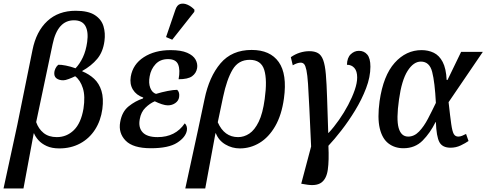

<svg xmlns="http://www.w3.org/2000/svg" viewBox="-54 -830 2756 1088"><path d="M-34 238 44 -122 130 -546Q151 -652 214 -710.5Q277 -769 375 -769Q446 -769 483.5 -744.5Q521 -720 532.5 -681Q544 -642 538 -598Q530 -536 497 -496.5Q464 -457 412 -428V-426Q451 -410 479.5 -383.5Q508 -357 521 -315Q534 -273 526 -212Q517 -146 484.5 -95.5Q452 -45 400 -17Q348 11 282 11Q240 11 210.5 -2.5Q181 -16 163.5 -36Q146 -56 139 -74H137L79 238ZM268 -53Q324 -53 364.5 -92.5Q405 -132 419 -214Q430 -285 415.5 -330.5Q401 -376 372 -398Q356 -390 336 -382.5Q316 -375 305 -375Q280 -375 265.5 -386.5Q251 -398 254 -422Q255 -430 260 -441.5Q265 -453 276 -463Q291 -464 319 -458.5Q347 -453 374 -443Q398 -468 415.5 -505Q433 -542 440 -592Q448 -650 430 -682.5Q412 -715 365 -715Q272 -715 244 -579L151 -138Q164 -100 193 -76.5Q222 -53 268 -53Z M801 10Q700 10 658 -33Q616 -76 627 -138Q637 -197 675 -227.5Q713 -258 756 -272L758 -277Q718 -291 699 -322.5Q680 -354 687 -396Q699 -466 761 -506Q823 -546 913 -546Q972 -546 1006.5 -531Q1041 -516 1054 -492.5Q1067 -469 1063 -444Q1058 -415 1034.5 -398Q1011 -381 958 -381Q968 -434 955.5 -464.5Q943 -495 898 -495Q854 -495 827.5 -466.5Q801 -438 794 -397Q787 -359 797.5 -332Q808 -305 830 -298Q863 -308 896 -314.5Q929 -321 950 -321Q965 -307 961 -280Q958 -259 939.5 -246Q921 -233 897 -233Q883 -233 863 -239.5Q843 -246 823 -256Q795 -244 770 -219.5Q745 -195 738 -155Q729 -108 754 -80.5Q779 -53 839 -53Q940 -53 993 -131Q1000 -125 1003.5 -114.5Q1007 -104 1005 -91Q998 -52 949.5 -21Q901 10 801 10ZM922 -605 887 -620 940 -775Q949 -802 967.5 -807.5Q986 -813 1008 -803.5Q1030 -794 1048 -775L1047 -763Z M1105 -268Q1131 -395 1195.5 -471Q1260 -547 1372 -547Q1477 -547 1525.5 -478.5Q1574 -410 1555 -272Q1542 -178 1505.5 -115Q1469 -52 1417 -20.5Q1365 11 1305 11Q1261 11 1223 -11.5Q1185 -34 1169 -75H1167L1109 238H996L1069 -98ZM1295 -53Q1329 -53 1359 -73Q1389 -93 1412 -140Q1435 -187 1446 -269Q1461 -376 1443.5 -433.5Q1426 -491 1361 -491Q1297 -491 1264 -435.5Q1231 -380 1210 -280L1180 -137Q1217 -53 1295 -53Z M1677 215 1653 211 1709 0Q1703 -130 1699 -216.5Q1695 -303 1691.5 -354.5Q1688 -406 1682.5 -432Q1677 -458 1669.5 -466.5Q1662 -475 1650 -475Q1631 -475 1605 -460L1594 -506Q1618 -523 1645 -531.5Q1672 -540 1699 -540Q1729 -540 1748 -529Q1767 -518 1777.5 -489.5Q1788 -461 1792.5 -409Q1797 -357 1799.5 -275.5Q1802 -194 1806 -77H1808Q1838 -109 1867 -150.5Q1896 -192 1919 -235.5Q1942 -279 1956 -319.5Q1970 -360 1970 -391Q1970 -427 1954 -445Q1938 -463 1912 -463Q1913 -503 1933.5 -522.5Q1954 -542 1980 -542Q2009 -542 2027 -521Q2045 -500 2045 -452Q2045 -394 2020.5 -330Q1996 -266 1958.5 -204.5Q1921 -143 1880.5 -91Q1840 -39 1807 -4Q1811 80 1803.5 132Q1796 184 1766.5 205Q1737 226 1677 215Z M2232 10Q2183 10 2147.5 -17Q2112 -44 2098 -102.5Q2084 -161 2097 -257Q2118 -402 2182.5 -474Q2247 -546 2335 -546Q2373 -546 2404 -531Q2435 -516 2454.5 -479Q2474 -442 2477 -377H2482L2559 -536H2682L2488 -251Q2497 -169 2503 -127Q2509 -85 2517.5 -70.5Q2526 -56 2543 -56Q2553 -56 2564.5 -60.5Q2576 -65 2587 -71L2601 -31Q2584 -19 2557 -6Q2530 7 2499 7Q2453 7 2436 -24.5Q2419 -56 2416 -138H2414Q2384 -77 2341 -33.5Q2298 10 2232 10ZM2259 -56Q2293 -56 2320.5 -84.5Q2348 -113 2371 -157Q2394 -201 2416 -247Q2410 -364 2395 -422.5Q2380 -481 2331 -481Q2289 -481 2255.5 -428Q2222 -375 2207 -266Q2191 -154 2205 -105Q2219 -56 2259 -56Z"/></svg>

Font: Noto Serif SemiCondensed Medium
Style: Italic
Weight: 500
Width: 4
Italic angle: -12°
Designer: Monotype Design Team
Foundry: Monotype Imaging Inc.
Version: Version 2.013